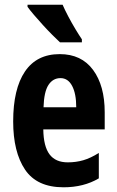

<svg xmlns="http://www.w3.org/2000/svg" viewBox="-20 -786 497 816"><path d="M234 -556Q326 -556 375.5 -489Q425 -422 425 -309V-236H164Q165 -164 190.5 -130Q216 -96 268 -96Q303 -96 334 -105Q365 -114 400 -136V-28Q336 10 250 10Q137 10 86.5 -65Q36 -140 36 -270Q36 -408 86 -482Q136 -556 234 -556ZM237 -454Q205 -454 186 -425Q167 -396 165 -330H304Q304 -388 286.5 -421Q269 -454 237 -454ZM246 -766Q255 -745 270 -716.5Q285 -688 301 -661.5Q317 -635 328 -619V-606H235Q222 -618 202.5 -637.5Q183 -657 162.5 -679.5Q142 -702 124.5 -722.5Q107 -743 97 -757V-766Z"/></svg>

Font: Noto Sans Armenian ExtraCondensed
Style: Bold
Weight: 700
Width: 2
Designer: Monotype Design Team
Foundry: Monotype Imaging Inc.
Version: Version 2.008; ttfautohint (v1.8.4.7-5d5b)